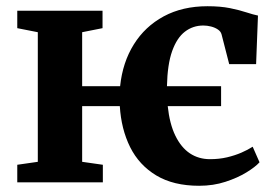

<svg xmlns="http://www.w3.org/2000/svg" viewBox="-20 -586 882 617"><path d="M620 11Q537.5 11 482.2 -22.2Q427 -55.5 398.2 -113.2Q369.5 -171 365 -245H244V-66L310.5 -56.5V0H35.5V-56.5L101.5 -66V-482.5L35.5 -495.5V-551.5H309.5V-495.5L244 -482.5V-309H366Q374 -385.5 410 -443.2Q446 -501 506.2 -533.5Q566.5 -566 647 -566Q688.5 -566 719.2 -559.8Q750 -553.5 772 -546.2Q794 -539 809 -536L803 -380H716.5L692 -475.5Q689.5 -485 680.2 -491.2Q671 -497.5 658.2 -500.8Q645.5 -504 633.5 -504Q600 -504 574.2 -484.2Q548.5 -464.5 533.2 -421.8Q518 -379 516.5 -309H690.5V-245H519Q525 -188 543.5 -150Q562 -112 590.2 -93.2Q618.5 -74.5 654.5 -74.5Q684.5 -74.5 709.8 -80.5Q735 -86.5 755.8 -95.5Q776.5 -104.5 792 -114.5L814 -64.5Q800.5 -49.5 772 -32Q743.5 -14.5 704.5 -1.8Q665.5 11 620 11Z"/></svg>

Font: Merriweather 28pt
Style: Bold
Weight: 700
Version: Version 2.100